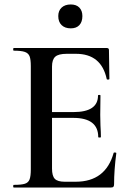

<svg xmlns="http://www.w3.org/2000/svg" viewBox="-20 -840 587 860"><path d="M42 -12Q76 -12 91.5 -17Q107 -22 112.5 -36.5Q118 -51 118 -81V-544Q118 -574 112.5 -588Q107 -602 91 -607.5Q75 -613 42 -613Q39 -613 39 -619Q39 -625 42 -625H458Q468 -625 468 -616L470 -486Q470 -484 464.5 -483.5Q459 -483 458 -486Q434 -599 320 -599H279Q242 -599 227.5 -586Q213 -573 213 -542V-85Q213 -52 225.5 -39Q238 -26 270 -26H319Q453 -26 489 -155Q489 -157 494 -157Q501 -157 501 -154Q491 -78 491 -15Q491 -7 488 -3.5Q485 0 476 0H42Q39 0 39 -6Q39 -12 42 -12ZM308 -312H168V-338H309Q419 -338 419 -412Q419 -415 424.5 -415Q430 -415 430 -412L429 -325L430 -278Q432 -246 432 -226Q432 -224 426 -224Q420 -224 420 -226Q420 -312 308 -312ZM241 -768Q241 -792 256 -806Q271 -820 297 -820Q322 -820 335.5 -806Q349 -792 349 -768Q349 -742 335.5 -727.5Q322 -713 297 -713Q271 -713 256 -727.5Q241 -742 241 -768Z"/></svg>

Font: Cormorant SC SemiBold
Style: Regular
Weight: 600
Designer: Christian Thalmann (Catharsis Fonts)
Foundry: Catharsis Fonts
Version: Version 4.000